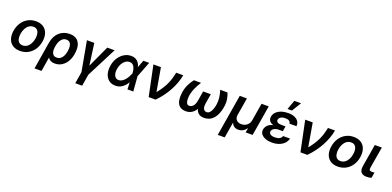

<svg xmlns="http://www.w3.org/2000/svg" viewBox="6 -1908 6603 3238"><g transform="rotate(20 3307.0 -289.0)"><path d="M260.7 10.7Q180 10.7 126.6 -25Q73.2 -60.7 51.3 -124.8Q29.5 -188.9 43.3 -273.8Q57.2 -357.6 99.1 -420.3Q141 -483 204.7 -517.8Q268.5 -552.6 347.3 -552.6Q427.9 -552.6 481.4 -516.9Q534.8 -481.2 556.6 -416.9Q578.5 -352.6 564.6 -267Q550.8 -183.6 508.7 -121.1Q466.6 -58.6 403.1 -24Q339.5 10.7 260.7 10.7ZM271 -92.3Q315.7 -92.3 349.8 -116.7Q383.9 -141 405.7 -182.4Q427.6 -223.7 435.7 -274.5Q443.9 -323.5 436.4 -363.5Q429 -403.4 404.5 -427Q380 -450.6 337 -450.6Q292.3 -450.6 258.2 -426.1Q224.1 -401.6 202.2 -360.1Q180.4 -318.5 172.2 -267.8Q164.4 -218.8 171.7 -179Q179 -139.2 203.5 -115.8Q228 -92.3 271 -92.3Z M593 203.1 672.9 -285.5Q694.6 -412.3 771.1 -479.2Q847.7 -546.2 954.5 -546.2Q1038 -546.2 1084.7 -508.2Q1131.4 -470.2 1145.8 -405.9Q1160.2 -341.6 1147 -262.8L1145.6 -252.8Q1132.5 -174.7 1096.4 -115.6Q1060.4 -56.5 1006.2 -23.3Q952.1 9.9 884.2 9.9Q838.4 9.9 808.2 -6Q778.1 -22 759.9 -51.5L718.7 203.1ZM789.8 -236.5Q786.2 -204.5 791.5 -171.9Q796.9 -139.2 817.6 -117.4Q838.4 -95.5 880 -95.5Q921.9 -95.5 950.3 -118.1Q978.7 -140.6 995.4 -176.7Q1012.1 -212.7 1018.8 -252.8L1020.2 -262.8Q1028.1 -309.3 1023.1 -348.9Q1018.1 -388.5 996.8 -412.6Q975.5 -436.8 933.9 -436.8Q893.8 -436.8 865.2 -413.4Q836.6 -389.9 819.6 -353.3Q802.6 -316.8 796.2 -276.6Z M1260.7 -545.5H1393.1L1446.4 -155.5L1626.1 -545.5H1757.8L1482.2 -6.7L1447.8 203.1H1324.2L1358.7 -6.7Z M1970.2 11.4Q1900.2 11 1852.6 -26.5Q1805 -63.9 1785.5 -129.6Q1766 -195.3 1780.2 -280.2Q1793.3 -360.8 1833.5 -422.1Q1873.6 -483.3 1931.3 -517.9Q1989 -552.6 2054.3 -552.6Q2126.1 -552.6 2167.6 -513.8Q2209.2 -475.1 2223 -414.1H2224.1L2273.8 -545.5H2378.2L2271.7 -271.3L2270.2 -267.4L2291.9 0H2186.8L2181.5 -124.6H2180.4Q2146 -64.3 2093.9 -26.3Q2041.9 11.7 1970.2 11.4ZM2174.4 -283.4Q2172.9 -308.6 2167.8 -336.8Q2162.6 -365.1 2151.1 -390.3Q2139.6 -415.5 2119 -431.3Q2098.4 -447.1 2065.7 -447.1Q2025.9 -447.1 1992.4 -423.7Q1958.8 -400.2 1935.5 -359.4Q1912.3 -318.5 1903.4 -265.6Q1891.7 -192.1 1915.1 -144Q1938.6 -95.9 1990.1 -95.9Q2023.4 -95.9 2052.2 -113.8Q2081 -131.7 2104.2 -159.6Q2127.5 -187.5 2144.4 -218.4Q2161.2 -249.3 2171.2 -275.2Z M2567.5 0 2454.2 -545.5H2589.1L2661.2 -128.6H2666.9Q2713.4 -188.2 2745.6 -239.2Q2777.7 -290.1 2799.5 -338.2Q2821.4 -386.4 2836.3 -436.8Q2851.2 -487.2 2863.3 -545.5H2989Q2963.8 -404.1 2888.1 -264Q2812.5 -123.9 2691.8 0Z M3659.4 -528.4H3789.1Q3810 -483.7 3821.2 -420.1Q3832.4 -356.5 3818.9 -277Q3806.1 -198.2 3775.2 -133Q3744.3 -67.8 3691.4 -28.9Q3638.5 9.9 3558.9 9.9Q3446 9.9 3415.8 -96.9Q3350.5 9.9 3237.2 9.9Q3158 9.9 3118.1 -28.9Q3078.1 -67.8 3069.1 -133.2Q3060 -198.5 3072.4 -277Q3086.3 -357.6 3119 -421Q3151.6 -484.4 3187.1 -528.4H3315.7Q3275.2 -466.3 3246.4 -404.1Q3217.7 -342 3204.2 -277Q3196.7 -230.1 3197.8 -188.7Q3198.9 -147.4 3213.2 -121.6Q3227.6 -95.9 3259.6 -95.9Q3296.2 -95.9 3326.9 -128Q3357.6 -160.2 3370.4 -237.9L3398.1 -404.1H3535.9L3508.2 -237.9Q3495.4 -160.2 3515.1 -128Q3534.8 -95.9 3572.1 -95.9Q3603.7 -95.9 3626.6 -121.3Q3649.5 -146.7 3664.4 -187.9Q3679.3 -229 3686.8 -277Q3696 -342 3687.5 -404.5Q3679 -467 3659.4 -528.4Z M3880 199.9 4003.9 -545.5H4132.5L4079.5 -229.4Q4070.7 -174.4 4101.4 -139.7Q4132.1 -105.1 4190.7 -105.1Q4249.6 -105.1 4291.4 -139.7Q4333.1 -174.4 4342 -229.4L4394.9 -545.5H4523.8L4432.9 0H4307.9L4321.7 -78.8H4317.5Q4292.6 -41.2 4254.1 -20.4Q4215.6 0.4 4172.6 0.4Q4130.7 0.4 4099.1 -20.4Q4067.5 -41.2 4055.4 -78.8H4051.1L4004.6 199.9Z M4895.2 -263.5 4890.6 -233.7H4817.5Q4771.7 -233.7 4736.2 -214Q4700.6 -194.2 4694.2 -159.4Q4690 -130 4716.6 -109.7Q4743.3 -89.5 4796.5 -89.5Q4850.1 -89.5 4880.1 -106.7Q4910.2 -123.9 4922.9 -158H5046.9Q5034.4 -104.4 4996.1 -66.8Q4957.7 -29.1 4902.3 -9.6Q4846.9 9.9 4783.4 9.9Q4714.8 9.9 4663 -9.6Q4611.2 -29.1 4585 -64.8Q4558.9 -100.5 4566.8 -148.4Q4573.5 -188.9 4606 -224.1Q4638.5 -259.2 4704.9 -274.9Q4649.5 -291.2 4630.3 -324.8Q4611.2 -358.3 4617.2 -394.2Q4625.7 -444.6 4661.4 -479.9Q4697.1 -515.3 4752.7 -533.9Q4808.2 -552.6 4876.4 -552.6Q4971.6 -552.6 5027.9 -510.1Q5084.2 -467.7 5077.4 -391.3H4950.6Q4951 -421.9 4925.2 -437.9Q4899.5 -453.8 4854.4 -453.8Q4805.8 -453.8 4775.7 -434.3Q4745.7 -414.8 4740.8 -386.4Q4736.5 -358.7 4759.8 -342Q4783 -325.3 4832 -325.3H4905.5ZM4836.6 -613.3 4897.7 -781.2H5018.1L4915.5 -613.3Z M5291.5 0 5178.3 -545.5H5313.2L5385.3 -128.6H5391Q5437.5 -188.2 5469.6 -239.2Q5501.8 -290.1 5523.6 -338.2Q5545.5 -386.4 5560.4 -436.8Q5575.3 -487.2 5587.4 -545.5H5713.1Q5687.9 -404.1 5612.2 -264Q5536.6 -123.9 5415.8 0Z M5963.4 10.7Q5882.8 10.7 5829.4 -25Q5775.9 -60.7 5754.1 -124.8Q5732.2 -188.9 5746.1 -273.8Q5759.9 -357.6 5801.8 -420.3Q5843.8 -483 5907.5 -517.8Q5971.2 -552.6 6050.1 -552.6Q6130.7 -552.6 6184.1 -516.9Q6237.6 -481.2 6259.4 -416.9Q6281.2 -352.6 6267.4 -267Q6253.6 -183.6 6211.5 -121.1Q6169.4 -58.6 6105.8 -24Q6042.3 10.7 5963.4 10.7ZM5973.7 -92.3Q6018.5 -92.3 6052.6 -116.7Q6086.6 -141 6108.5 -182.4Q6130.3 -223.7 6138.5 -274.5Q6146.7 -323.5 6139.2 -363.5Q6131.7 -403.4 6107.2 -427Q6082.7 -450.6 6039.8 -450.6Q5995 -450.6 5960.9 -426.1Q5926.8 -401.6 5905 -360.1Q5883.2 -318.5 5875 -267.8Q5867.2 -218.8 5874.5 -179Q5881.7 -139.2 5906.2 -115.8Q5930.8 -92.3 5973.7 -92.3Z M6427.9 -545.5H6553.6L6488.3 -158.7Q6482.6 -124.3 6497.3 -113.5Q6512.1 -102.6 6538 -102.6Q6550.8 -102.6 6562 -104Q6573.2 -105.5 6581.3 -106.9L6565 -6.4Q6547.6 -1.1 6525.7 2.7Q6503.9 6.4 6478.7 6.4Q6414.1 6.4 6381 -28.8Q6348 -63.9 6361.2 -147Z"/></g></svg>

Font: Inter UI Semi Bold
Style: Italic
Weight: 600
Italic angle: -9.39999°
Designer: Rasmus Andersson
Foundry: rsms
Version: 3.2;8d6f07862